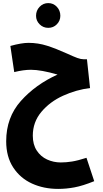

<svg xmlns="http://www.w3.org/2000/svg" viewBox="-20 -827 664 1241"><path d="M589 344Q515 374 461.5 384Q408 394 356 394Q263 394 187 359.5Q111 325 65.5 255.5Q20 186 20 86Q20 -68 115 -174.5Q210 -281 352 -345Q245 -376 180 -376Q132 -376 72 -361L47 -530Q119 -550 164 -550Q226 -550 284 -531.5Q342 -513 415 -480Q456 -461 479.5 -452.5Q503 -444 520 -444H542L562 -258Q473 -247 388 -208.5Q303 -170 247.5 -104Q192 -38 192 50Q192 107 217.5 146Q243 185 284.5 204Q326 223 373 223Q408 223 445.5 217Q483 211 539 193ZM213 -725Q213 -759 236 -783Q259 -807 292 -807Q325 -807 347.5 -783Q370 -759 370 -725Q370 -693 347.5 -670Q325 -647 292 -647Q259 -647 236 -670Q213 -693 213 -725Z"/></svg>

Font: Noto Sans Arabic CondBlack
Style: Regular
Weight: 900
Width: 3
Designer: Nadine Chahine
Foundry: Monotype Imaging Inc.
Version: Version 1.001